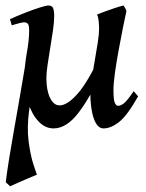

<svg xmlns="http://www.w3.org/2000/svg" viewBox="-20 -440 522 685"><path d="M472.7 -96.2Q434.1 -27.8 405 -4.9Q376 18.1 349.1 18.1Q327.1 18.1 314.7 -17.1Q302.2 -52.2 302.2 -112.3Q302.2 -127.4 306.9 -157.7Q311.5 -188 317.9 -222.9Q324.2 -257.8 328.9 -288.6Q333.5 -319.3 333.5 -335.9Q333.5 -350.1 332 -365Q330.6 -379.9 326.2 -388.2Q336.9 -392.6 354.2 -398.9Q371.6 -405.3 389.9 -411.4Q408.2 -417.5 420.4 -420.4Q427.2 -411.6 431.2 -401.4Q426.8 -381.8 419.2 -344Q411.6 -306.2 403.6 -262.7Q395.5 -219.2 390.1 -180.2Q384.8 -141.1 384.8 -119.1Q384.8 -83.5 389.6 -73Q394.5 -62.5 401.4 -62.5Q410.2 -62.5 421.6 -71Q433.1 -79.6 457 -114.7ZM344.2 -256.3 340.8 -179.7Q302.2 -92.8 259.8 -37.4Q217.3 18.1 170.9 18.1Q141.1 18.1 117.7 -6.6Q94.2 -31.2 80.8 -72.8Q67.4 -114.3 67.4 -165.5Q67.4 -205.6 75.7 -251.5Q84 -297.4 84 -330.6Q84 -351.1 78.9 -355.7Q73.7 -360.4 66.4 -360.4Q61 -360.4 50.3 -357.7Q39.6 -355 30.8 -352.3Q22 -349.6 22 -349.6L15.6 -371.6Q41 -383.3 69.8 -394.5Q98.6 -405.8 121.8 -413.1Q145 -420.4 152.3 -420.4Q165 -420.4 169.2 -411.6Q173.3 -402.8 173.3 -382.3Q173.3 -362.8 169.2 -333Q165 -303.2 159.4 -270.5Q153.8 -237.8 149.7 -208.7Q145.5 -179.7 145.5 -161.6Q145.5 -117.2 158.7 -90.6Q171.9 -64 192.4 -64Q220.7 -64 258.5 -107.4Q296.4 -150.9 344.2 -256.3ZM107.9 -198.2Q102.5 -171.4 99.1 -150.1Q95.7 -128.9 92.5 -105Q89.4 -81.1 84 -46.4Q75.7 14.6 82 63.7Q88.4 112.8 98.4 143.8Q108.4 174.8 111.8 183.1Q103 186.5 83 195.1Q63 203.6 43.5 212.2Q23.9 220.7 16.1 224.6L0.5 210Q4.9 173.8 12.9 124Q21 74.2 30.8 19Q40.5 -36.1 50 -90.3Q59.6 -144.5 67.1 -190.7Q74.7 -236.8 78.6 -267.6Q78.6 -267.6 85.9 -255.1Q93.3 -242.7 100.6 -226.3Q107.9 -210 107.9 -198.2Z"/></svg>

Font: Dai Banna SIL
Style: Italic
Weight: 400
Italic angle: -11°
Designer: Victor Gaultney
Foundry: SIL International
Version: Version 4.000